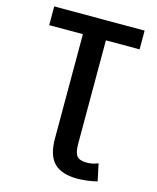

<svg xmlns="http://www.w3.org/2000/svg" viewBox="-137 -825 943 1150"><g transform="rotate(15 334.0 -249.5)"><path d="M262.7 -614.3H53.7V-730.5H614.3V-614.3H405.3V27.3Q405.3 82 422.4 102.5Q439.5 123 482.4 123Q520.5 123 553.7 108.4L576.2 214.8Q516.6 229.5 456.1 230.5Q355.5 230.5 309.1 183.6Q262.7 136.7 262.7 33.2Z"/></g></svg>

Font: Mgen+ 1c bold
Style: Bold
Weight: 700
Designer: [Source Han Sans]
Ryoko NISHIZUKA  (kana & ideographs); Paul D. Hunt (Latin, Greek & Cyrillic); Wenlong ZHANG  (bopomofo
Version: Version 1.059.20150602